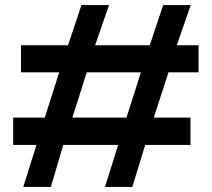

<svg xmlns="http://www.w3.org/2000/svg" viewBox="-20 -739 837 759"><path d="M72 0 124 -166H32V-274H157L214 -453H63V-560H249L302 -719H411L356 -560H572L625 -719H734L679 -560H765V-453H646L588 -274H733V-166H554L503 0H395L447 -166H230L181 0ZM266 -274H480L537 -453H323Z"/></svg>

Font: Orbitron Medium
Style: Regular
Weight: 500
Designer: Matt McInerney
Foundry: The League of Moveable Type
Version: Version 2.001